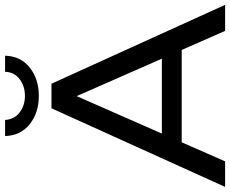

<svg xmlns="http://www.w3.org/2000/svg" viewBox="-98 -830 927 774"><g transform="rotate(-90 366.0 -443.5)"><path d="M-1 0 316 -700H415L733 0H628L345 -644H385L102 0ZM134 -175 161 -255H555L584 -175ZM366 -751Q298 -751 252 -787.5Q206 -824 204 -887H269Q271 -850 299 -828.5Q327 -807 366 -807Q405 -807 433.5 -828.5Q462 -850 463 -887H528Q526 -824 480 -787.5Q434 -751 366 -751Z"/></g></svg>

Font: MOST Montserrat Medium
Style: Regular
Weight: 500
Designer: Julieta Ulanovsky
Foundry: Julieta Ulanovsky
Version: Version 8.000;March 11, 2024;FontCreator 15.0.0.2926 64-bit